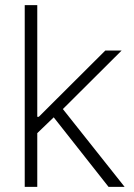

<svg xmlns="http://www.w3.org/2000/svg" viewBox="-20 -727 520 747"><path d="M76.2 -707H125V-272.5H130.9L389.6 -530.3H453.1L224.6 -302.7L464.8 0H402.3L189 -270.5L125 -209V0H76.2Z"/></svg>

Font: Pretendard Std ExtraLight
Style: Regular
Weight: 200
Designer: Base glyphs from Inter by Rasmus Andersson; Hangeul glyphs from Noto Sans CJK(Source Han Sans) by Jang Soo-young and Kan
Foundry: Kil Hyung-jin
Version: Version 1.309